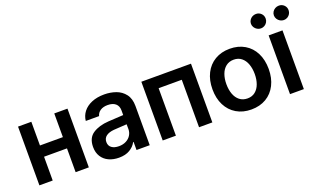

<svg xmlns="http://www.w3.org/2000/svg" viewBox="-77 -1178 2708 1629"><g transform="rotate(-20 1277.5 -363.5)"><path d="M179.7 -316.4H386.7V-530.3H505.9V0H386.7V-214.8H179.7V0H59.6V-530.3H179.7Z M795.9 -309.6Q880.4 -315.4 931.6 -317.4V-359.4Q931.6 -398.9 906.7 -420.7Q881.8 -442.4 835.9 -442.4Q795.4 -442.4 769.5 -425.3Q743.7 -408.2 736.3 -378.9H616.2Q620.6 -424.3 648.4 -460.2Q676.3 -496.1 725.1 -516.6Q773.9 -537.1 838.9 -537.1Q894.5 -537.1 943.6 -519.8Q992.7 -502.4 1024.2 -461.7Q1055.7 -420.9 1055.7 -354.5V0H936.5V-73.2H932.6Q913.1 -36.1 874 -12.7Q835 10.7 776.4 10.7Q725.1 10.7 684.8 -7.8Q644.5 -26.4 621.6 -62.5Q598.6 -98.6 598.6 -149.4Q598.6 -231.4 654.1 -267.8Q709.5 -304.2 795.9 -309.6ZM808.6 -81.1Q845.2 -81.1 873.5 -95.7Q901.9 -110.4 917.2 -135.5Q932.6 -160.6 932.6 -190.4L932.1 -233.9L815.4 -226.6Q769.5 -222.7 744.1 -203.6Q718.8 -184.6 718.8 -150.4Q718.8 -116.7 743.2 -98.9Q767.6 -81.1 808.6 -81.1Z M1172.9 -530.3H1621.1V0H1501V-428.7H1292V0H1172.9Z M1717.8 -262.7Q1717.8 -344.7 1749 -406.7Q1780.3 -468.8 1837.9 -502.9Q1895.5 -537.1 1971.7 -537.1Q2048.3 -537.1 2106 -502.9Q2163.6 -468.8 2194.6 -406.7Q2225.6 -344.7 2225.6 -262.7Q2225.6 -181.2 2194.3 -119.1Q2163.1 -57.1 2105.7 -23.2Q2048.3 10.7 1971.7 10.7Q1895.5 10.7 1837.9 -23.4Q1780.3 -57.6 1749 -119.4Q1717.8 -181.2 1717.8 -262.7ZM2099.6 -263.7Q2099.6 -313 2085.2 -352.8Q2070.8 -392.6 2042.2 -415.5Q2013.7 -438.5 1972.7 -438.5Q1930.7 -438.5 1901.6 -415.5Q1872.6 -392.6 1858.2 -353Q1843.8 -313.5 1843.8 -263.7Q1843.8 -213.9 1858.2 -174.3Q1872.6 -134.8 1901.6 -111.8Q1930.7 -88.9 1972.7 -88.9Q2013.7 -88.9 2042.2 -111.8Q2070.8 -134.8 2085.2 -174.3Q2099.6 -213.9 2099.6 -263.7Z M2322.3 -530.3H2447.3V0H2322.3ZM2214.8 -673.8Q2214.8 -691.4 2224.1 -706.3Q2233.4 -721.2 2248.8 -729.7Q2264.2 -738.3 2282.2 -738.3Q2310.1 -738.3 2328.9 -719.7Q2347.7 -701.2 2347.7 -673.8Q2347.7 -656.2 2339.1 -641.4Q2330.6 -626.5 2315.4 -617.4Q2300.3 -608.4 2282.2 -608.4Q2264.6 -608.4 2249 -617.4Q2233.4 -626.5 2224.1 -641.6Q2214.8 -656.7 2214.8 -673.8ZM2421.9 -673.8Q2421.9 -691.4 2431.2 -706.3Q2440.4 -721.2 2455.8 -729.7Q2471.2 -738.3 2489.3 -738.3Q2517.1 -738.3 2535.9 -719.7Q2554.7 -701.2 2554.7 -673.8Q2554.7 -656.2 2546.1 -641.4Q2537.6 -626.5 2522.5 -617.4Q2507.3 -608.4 2489.3 -608.4Q2471.7 -608.4 2456.1 -617.4Q2440.4 -626.5 2431.2 -641.6Q2421.9 -656.7 2421.9 -673.8Z"/></g></svg>

Font: Pretendard SemiBold
Style: Regular
Weight: 600
Designer: Base glyphs from Inter by Rasmus Andersson; Hangeul glyphs from Noto Sans CJK(Source Han Sans) by Jang Soo-young and Kan
Foundry: Kil Hyung-jin
Version: Version 1.309